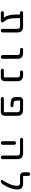

<svg xmlns="http://www.w3.org/2000/svg" viewBox="1883 -2638 734 4540"><g transform="rotate(90 2250.0 -368.0)"><path d="M747.1 -62.5Q747.1 -44.9 734.9 -32.7Q722.7 -20.5 704.6 -20.5Q686.5 -20.5 674.3 -32.7Q662.1 -44.9 662.1 -62.5V-407.2Q662.1 -444.3 646.5 -459.5Q630.9 -474.6 589.8 -474.6H418.9Q409.2 -474.6 409.2 -464.8V-405.3Q409.2 -261.7 433.6 -189.5Q451.2 -138.7 480.5 -110.4Q508.8 -84 508.8 -54.7Q508.8 -41 498.5 -30.8Q488.3 -20.5 474.6 -20.5H280.3Q265.6 -20.5 254.9 -31.2Q244.1 -42 244.1 -56.6Q244.1 -71.3 254.9 -82Q265.6 -92.8 280.3 -92.8H390.6Q393.6 -92.8 394.5 -95.2Q395.5 -97.7 393.6 -99.6Q323.2 -183.6 323.2 -405.3V-466.8Q323.2 -474.6 315.4 -474.6H280.3Q265.6 -474.6 254.9 -485.4Q244.1 -496.1 244.1 -510.7Q244.1 -525.4 254.9 -536.1Q265.6 -546.9 280.3 -546.9H604.5Q747.1 -546.9 747.1 -417Z M1150.4 -474.6Q1135.7 -474.6 1125 -485.4Q1114.3 -496.1 1114.3 -510.7Q1114.3 -525.4 1125 -536.1Q1135.7 -546.9 1150.4 -546.9H1228.5Q1371.1 -546.9 1371.1 -417V-65.4Q1371.1 -46.9 1357.9 -33.7Q1344.7 -20.5 1326.2 -20.5Q1307.6 -20.5 1294.4 -33.7Q1281.2 -46.9 1281.2 -65.4V-407.2Q1281.2 -444.3 1264.6 -459.5Q1248 -474.6 1207 -474.6Z M1810.5 -407.2Q1810.5 -444.3 1793.9 -459.5Q1777.3 -474.6 1736.3 -474.6H1680.7Q1666 -474.6 1655.3 -485.4Q1644.5 -496.1 1644.5 -510.7Q1644.5 -525.4 1655.3 -536.1Q1666 -546.9 1680.7 -546.9H1756.8Q1899.4 -546.9 1899.4 -417V-105.5Q1899.4 -70.3 1874.5 -45.4Q1849.6 -20.5 1814.5 -20.5H1640.6Q1626 -20.5 1615.2 -31.2Q1604.5 -42 1604.5 -56.6Q1604.5 -71.3 1615.2 -82Q1626 -92.8 1640.6 -92.8H1800.8Q1810.5 -92.8 1810.5 -102.5Z M2574.2 -546.9Q2716.8 -546.9 2717.8 -417V-105.5Q2717.8 -70.3 2692.9 -45.4Q2668 -20.5 2632.8 -20.5H2309.6Q2294.9 -20.5 2284.2 -31.2Q2273.4 -42 2273.4 -56.6Q2273.4 -71.3 2284.2 -82Q2294.9 -92.8 2309.6 -92.8H2623Q2632.8 -92.8 2632.8 -102.5V-407.2Q2632.8 -444.3 2616.7 -459.5Q2600.6 -474.6 2559.6 -474.6H2369.1Q2359.4 -474.6 2359.4 -464.8V-412.1Q2359.4 -385.7 2360.4 -373.5Q2361.3 -361.3 2366.7 -349.6Q2372.1 -337.9 2378.9 -334Q2385.7 -330.1 2404.3 -325.7Q2422.9 -321.3 2445.3 -320.3Q2458 -320.3 2479.5 -320.3Q2494.1 -320.3 2504.4 -310.1Q2514.6 -299.8 2514.6 -285.2Q2514.6 -270.5 2504.4 -260.3Q2494.1 -250 2479.5 -250Q2445.3 -251 2421.9 -252Q2387.7 -253.9 2359.4 -261.2Q2331.1 -268.6 2315.9 -279.3Q2300.8 -290 2290 -310.1Q2279.3 -330.1 2276.4 -353Q2273.4 -376 2273.4 -412.1V-461.9Q2273.4 -497.1 2298.3 -522Q2323.2 -546.9 2358.4 -546.9Z M3275.4 -474.6Q3260.7 -474.6 3250 -485.4Q3239.3 -496.1 3239.3 -510.7Q3239.3 -525.4 3250 -536.1Q3260.7 -546.9 3275.4 -546.9H3599.6Q3742.2 -546.9 3742.2 -417V-62.5Q3742.2 -44.9 3730 -32.7Q3717.8 -20.5 3700.2 -20.5Q3682.6 -20.5 3670.4 -32.7Q3658.2 -44.9 3658.2 -62.5V-407.2Q3658.2 -444.3 3641.6 -459.5Q3625 -474.6 3585 -474.6ZM3404.3 -335.9V-99.6V-63.5Q3404.3 -45.9 3391.6 -33.2Q3378.9 -20.5 3361.3 -20.5Q3343.8 -20.5 3331.1 -33.2Q3318.4 -45.9 3318.4 -63.5V-99.6V-335.9Q3318.4 -353.5 3331.1 -366.2Q3343.8 -378.9 3361.3 -378.9Q3378.9 -378.9 3391.6 -366.2Q3404.3 -353.5 3404.3 -335.9Z M4315.4 -546.9Q4459 -546.9 4460 -417Q4460 -255.9 4334 -60.5Q4308.6 -20.5 4259.8 -20.5Q4245.1 -20.5 4238.3 -33.7Q4231.4 -46.9 4239.3 -59.6Q4373 -255.9 4373 -410.2Q4373 -445.3 4356.4 -460Q4339.8 -474.6 4299.8 -474.6H4138.7Q4103.5 -474.6 4078.6 -499.5Q4053.7 -524.4 4053.7 -559.6V-671.9Q4053.7 -689.5 4066.4 -702.1Q4079.1 -714.8 4096.7 -714.8Q4114.3 -714.8 4127 -702.1Q4139.6 -689.5 4139.6 -671.9V-556.6Q4139.6 -546.9 4149.4 -546.9Z"/></g></svg>

Font: Rounded-X Mgen+ 1mn regular
Style: Regular
Weight: 400
Designer: [Source Han Sans]
Ryoko NISHIZUKA  (kana & ideographs); Paul D. Hunt (Latin, Greek & Cyrillic); Wenlong ZHANG  (bopomofo
Version: Version 1.059.20150602